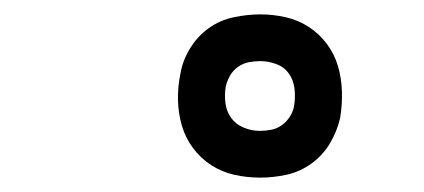

<svg xmlns="http://www.w3.org/2000/svg" viewBox="-20 -801 590 267"><path d="M342 -554Q323 -554 305.5 -558Q288 -562 273.5 -571.5Q259 -581 248.5 -595Q238 -609 233 -626Q228 -643 227.5 -661.5Q227 -680 231 -699Q234 -717 244.5 -734Q255 -751 270.5 -762Q286 -773 305 -777Q324 -781 342 -781Q360 -781 377.5 -777Q395 -773 409.5 -763.5Q424 -754 434.5 -740Q445 -726 450 -709Q455 -692 455.5 -673.5Q456 -655 453 -637Q449 -619 439 -602Q429 -585 413 -573.5Q397 -562 378.5 -558Q360 -554 342 -554ZM341 -619Q349 -619 357 -620.5Q365 -622 372 -627Q379 -632 383.5 -639.5Q388 -647 389 -654Q391 -666 389.5 -678Q388 -690 381.5 -699Q375 -708 364 -712Q353 -716 342 -716Q334 -716 326 -714.5Q318 -713 311 -708Q304 -703 300 -696Q296 -689 294 -681Q292 -669 293.5 -657.5Q295 -646 301.5 -637Q308 -628 319 -623.5Q330 -619 341 -619Z"/></svg>

Font: Lode
Style: Italic
Weight: 400
Italic angle: -11°
Monospace: yes
Designer: Belleve Invis
Foundry: Belleve Invis
Version: Version 29.2.0; ttfautohint (v1.8.3)